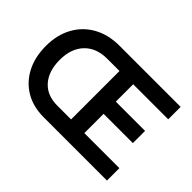

<svg xmlns="http://www.w3.org/2000/svg" viewBox="-123 -995 1290 1290"><g transform="rotate(45 522.5 -350.0)"><path d="M375 0Q274 0 200.5 -44Q127 -88 86.5 -166.5Q46 -245 46 -350Q46 -454 89 -533Q132 -612 210.5 -656Q289 -700 395 -700H976V-582H643V-417H921V-301H643V-118H976V0ZM178 -350Q178 -243 232 -181.5Q286 -120 384 -120H515V-580H400Q295 -580 236.5 -518Q178 -456 178 -350Z"/></g></svg>

Font: Lexend Deca Medium
Style: Regular
Weight: 500
Designer: Bonnie Shaver-Troup, Thomas Jockin
Foundry: Lexend
Version: Version 1.008; ttfautohint (v1.8.4.7-5d5b)